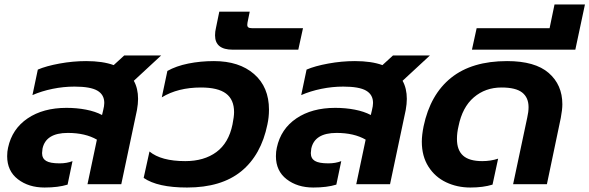

<svg xmlns="http://www.w3.org/2000/svg" viewBox="-20 -823 2634 858"><path d="M12 -125Q12 -146 16 -163Q34 -247 103.5 -294Q173 -341 277 -341Q323 -341 364.5 -333Q406 -325 436 -309L441 -330Q446 -350 446 -363Q446 -400 415 -418Q384 -436 313 -436Q264 -436 215 -426Q166 -416 125 -398L149 -512Q186 -528 246 -539Q306 -550 365 -550Q439 -550 488 -532L535 -575H700L578 -462Q597 -428 597 -381Q597 -359 592 -331L522 0H371L413 -199Q361 -229 283 -229Q185 -229 170 -159Q168 -145 168 -139Q168 -115 186 -104Q204 -93 246 -93Q279 -93 304 -103L282 2Q240 15 179 15Q108 15 60 -22Q12 -59 12 -125Z M622 -28 648 -146Q700 -103 808 -103Q892 -103 947 -143.5Q1002 -184 1019 -267Q1026 -302 1026 -322Q1026 -378 990 -405Q954 -432 878 -432Q775 -432 703 -388L728 -506Q767 -528 821.5 -539Q876 -550 936 -550Q1049 -550 1115.5 -492Q1182 -434 1182 -333Q1182 -299 1175 -267Q1147 -130 1058 -57.5Q969 15 816 15Q684 15 622 -28Z M941 -665Q941 -682 945 -698L960 -771H1096L1086 -722Q1085 -718 1085 -712Q1085 -704 1090 -700.5Q1095 -697 1107 -697H1334L1313 -601H1020Q941 -601 941 -665Z M1213 -125Q1213 -146 1217 -163Q1235 -247 1304.5 -294Q1374 -341 1478 -341Q1524 -341 1565.5 -333Q1607 -325 1637 -309L1642 -330Q1647 -350 1647 -363Q1647 -400 1616 -418Q1585 -436 1514 -436Q1465 -436 1416 -426Q1367 -416 1326 -398L1350 -512Q1387 -528 1447 -539Q1507 -550 1566 -550Q1640 -550 1689 -532L1736 -575H1901L1779 -462Q1798 -428 1798 -381Q1798 -359 1793 -331L1723 0H1572L1614 -199Q1562 -229 1484 -229Q1386 -229 1371 -159Q1369 -145 1369 -139Q1369 -115 1387 -104Q1405 -93 1447 -93Q1480 -93 1505 -103L1483 2Q1441 15 1380 15Q1309 15 1261 -22Q1213 -59 1213 -125Z M1865 -190Q1865 -219 1873 -259Q1903 -401 1996 -475.5Q2089 -550 2246 -550Q2371 -550 2432 -497Q2493 -444 2493 -357Q2493 -333 2486 -296L2424 0H2273L2336 -297Q2342 -323 2342 -344Q2342 -387 2313.5 -409.5Q2285 -432 2221 -432Q2149 -432 2097.5 -388Q2046 -344 2029 -259Q2022 -230 2022 -202Q2022 -152 2049.5 -127.5Q2077 -103 2135 -103Q2173 -103 2206 -114L2181 2Q2139 15 2082 15Q2023 15 1973.5 -8.5Q1924 -32 1894.5 -78.5Q1865 -125 1865 -190Z M2110 -697H2436L2458 -803H2594L2551 -601H2089Z"/></svg>

Font: Prompt Semibold
Style: Italic
Weight: 600
Italic angle: -12°
Designer: Katatrad Team
Foundry: CadsonDemak
Version: Version 1.000